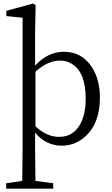

<svg xmlns="http://www.w3.org/2000/svg" viewBox="-20 -827 647 1108"><path d="M184.6 -413.1V-98.6Q249 -37.1 321.3 -37.1Q409.2 -37.1 449.2 -123Q474.6 -177.7 474.6 -256.8Q474.6 -410.2 393.6 -459Q363.3 -477.5 326.2 -477.5Q253.9 -476.6 184.6 -413.1ZM182.6 -643.6V-448.2Q255.9 -528.3 348.6 -528.3Q451.2 -528.3 509.8 -440.4Q556.6 -368.2 556.6 -262.7Q556.6 -114.3 470.7 -38.1Q413.1 13.7 335 13.7Q244.1 12.7 182.6 -61.5V34.2Q182.6 98.6 184.6 216.8L287.1 230.5V261.7H15.6V230.5L108.4 216.8Q110.4 97.7 110.4 34.2V-724.6L16.6 -734.4V-764.6L170.9 -806.6L185.5 -797.9Z"/></svg>

Font: GenYoMin JP Regular
Style: Regular
Weight: 400
Version: Version 1.001;PS 1;hotconv 16.6.51;makeotf.lib2.5.65220 DEVE